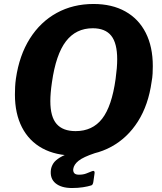

<svg xmlns="http://www.w3.org/2000/svg" viewBox="-20 -772 814 965"><path d="M355 10Q260 10 193 -26.5Q126 -63 90.5 -132Q55 -201 55 -297Q55 -315 56 -335.5Q57 -356 60 -377Q77 -494 130 -578Q183 -662 265 -707Q347 -752 450 -752Q543 -752 610 -714.5Q677 -677 712.5 -607Q748 -537 748 -440Q748 -422 747 -402Q746 -382 742 -361Q726 -245 673.5 -162Q621 -79 539.5 -34.5Q458 10 355 10ZM360 -113Q445 -113 493.5 -175.5Q542 -238 561 -375Q565 -404 567 -428.5Q569 -453 569 -474Q569 -555 539 -592.5Q509 -630 446 -630Q362 -630 311.5 -564.5Q261 -499 241 -358Q237 -331 235 -307.5Q233 -284 233 -264Q233 -185 264.5 -149Q296 -113 360 -113ZM236 80Q239 63 248.5 48.5Q258 34 280.5 20Q303 6 345 -8L456 -2Q399 17 375 36Q351 55 348 78Q347 91 353.5 98.5Q360 106 377 106Q398 106 413.5 100Q429 94 441 89Q449 85 453 88.5Q457 92 455 101L449 143Q448 149 445.5 154Q443 159 438 160Q423 165 397.5 169Q372 173 342 173Q288 173 259 149Q230 125 236 80Z"/></svg>

Font: Libre Franklin Thin
Style: Bold Italic
Weight: 700
Italic angle: -8°
Version: Version 3.000